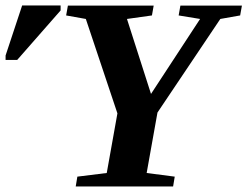

<svg xmlns="http://www.w3.org/2000/svg" viewBox="-49 -675 895 695"><path d="M481.9 -48.8 583.5 -35.6 577.6 0H225.1L231 -35.6L337.4 -48.8L376 -264.6L261.7 -606.4L190.4 -619.1L196.8 -654.8H507.3L501 -619.1L410.6 -606.4L497.6 -335L675.3 -606.4L597.7 -619.1L604 -654.8H826.7L820.3 -619.1L748.5 -606.4L521 -267.6ZM-28.8 -458V-474.1L31.2 -655.3H170.4V-637.2L13.2 -458Z"/></svg>

Font: Tinos
Style: Bold Italic
Weight: 700
Italic angle: -16.333°
Designer: Steve Matteson
Foundry: Monotype Imaging Inc.
Version: Version 1.23